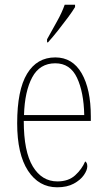

<svg xmlns="http://www.w3.org/2000/svg" viewBox="-20 -786 452 816"><path d="M223 10Q145 10 99 -60.5Q53 -131 53 -262Q53 -403 95 -472.5Q137 -542 215 -542Q288 -542 327 -474.5Q366 -407 366 -291V-272H81Q81 -142 119.5 -78.5Q158 -15 224 -15Q271 -15 299.5 -41Q328 -67 342 -100Q351 -95 351 -79Q351 -63 336.5 -42Q322 -21 293.5 -5.5Q265 10 223 10ZM338 -297Q336 -395 307 -456Q278 -517 215 -517Q149 -517 117 -457.5Q85 -398 82 -297ZM180 -619Q202 -659 222.5 -695.5Q243 -732 255 -766H299V-756Q289 -739 269 -712Q249 -685 226.5 -656.5Q204 -628 184 -606H180Z"/></svg>

Font: Noto Serif Armenian Condensed Thin
Style: Regular
Weight: 100
Width: 3
Designer: Monotype Design Team
Foundry: Monotype Imaging Inc.
Version: Version 2.008; ttfautohint (v1.8.4.7-5d5b)